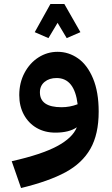

<svg xmlns="http://www.w3.org/2000/svg" viewBox="-20 -668 565 967"><path d="M477 -106Q477 8 435.5 81Q394 154 310 199.5Q226 245 86 279L39 144Q190 110 268 68Q346 26 367 -27Q328 0 259 0Q206 0 165 -23.5Q124 -47 100.5 -90Q77 -133 77 -189Q77 -251 103.5 -301Q130 -351 174 -379Q218 -407 270 -407Q326 -407 373 -374Q420 -341 448.5 -273Q477 -205 477 -106ZM290 -128Q332 -128 371 -143Q355 -275 265 -275Q228 -275 204.5 -255.5Q181 -236 181 -203Q181 -128 290 -128ZM155 -506 234 -648H304L385 -506L316 -476L270 -553L224 -476Z"/></svg>

Font: FiraGOUPP
Style: Bold
Weight: 700
Designer: bBox Type
Foundry: bBox Type GmbH
Version: Version 1.001